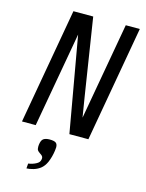

<svg xmlns="http://www.w3.org/2000/svg" viewBox="-143 -810 885 1162"><g transform="rotate(15 300.0 -229.0)"><path d="M168.5 -725H292.5L368 -243L388.5 -117L496.5 -725H584.5L456.5 0H337.5L232.5 -596L126.5 0H40.5ZM193 220Q202 215 207.2 208.8Q212.5 202.5 214.5 193Q215.5 187 215.5 184.5Q215.5 178.5 213 173.8Q210.5 169 204.5 164.5Q195.5 158 194.5 157.5Q184.5 151 179.8 144.2Q175 137.5 175 122.5Q175 115.5 175.5 111Q179 80.5 192.8 71.2Q206.5 62 231 62Q259 62 270 70Q281 78 281 98Q281 103.5 279 119.5Q273.5 159.5 258.5 194.5Q246 222 227.5 237Q209.5 252 183.5 260Q172 263.5 159.5 265.5Q147 267.5 140 267.5L142.5 236.5Q171 232.5 193 220Z"/></g></svg>

Font: JuliaMono Italic
Style: Regular
Weight: 400
Italic angle: -9°
Monospace: yes
Designer: cormullion
Foundry: corm
Version: Version 0.049; ttfautohint (v1.8.4)